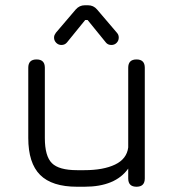

<svg xmlns="http://www.w3.org/2000/svg" viewBox="-20 -710 668 730"><path d="M499 -484Q530.5 -484 530.5 -452.5V-31.5Q530.5 0 499 0Q467.5 0 467.5 -31.5V-69Q418.5 0 301 0H273Q177.5 0 132.5 -45Q87.5 -90 87.5 -185.5V-452.5Q87.5 -484 119 -484Q150.5 -484 150.5 -452.5V-185.5Q150.5 -116.5 177.2 -89.8Q204 -63 273 -63H301Q372.5 -63 417.2 -84.2Q462 -105.5 467.5 -149.5V-452.5Q467.5 -484 499 -484ZM213.5 -539Q202 -539 193.8 -547.2Q185.5 -555.5 185.5 -567Q185.5 -572.5 187.5 -577Q189.5 -581.5 192.5 -585.5L268 -674Q282 -690 302.5 -690H314.5Q335.5 -690 349 -674L424.5 -585.5Q428 -581.5 429.8 -577Q431.5 -572.5 431.5 -567Q431.5 -555.5 423.5 -547.2Q415.5 -539 403.5 -539Q390 -539 382.5 -548.5L313 -634H304L234.5 -548.5Q226.5 -539 213.5 -539Z"/></svg>

Font: Jura Light Medium
Style: Regular
Weight: 500
Version: Version 5.106